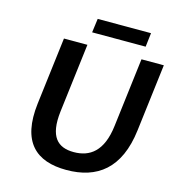

<svg xmlns="http://www.w3.org/2000/svg" viewBox="-118 -900 926 1012"><g transform="rotate(15 345.0 -394.0)"><path d="M100 -287C74 -72 170 12 336 12C503 12 619 -72 645 -287L690 -654H568L522 -278C505 -136 437 -89 349 -89C262 -89 210 -136 227 -278L273 -654H145ZM280 -724H572L581 -800H290Z"/></g></svg>

Font: Falling Sky
Style: ExtObl
Weight: 400
Designer: Paul D. Hunt
Foundry: Adobe Systems Incorporated
Version: Version 1.02